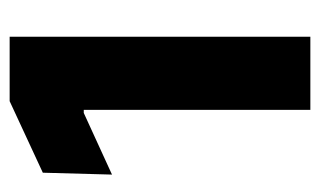

<svg xmlns="http://www.w3.org/2000/svg" viewBox="-156 -524 679 408"><g transform="rotate(-90 184.0 -319.5)"><path d="M155 0V-481.5H148.5L17.5 -421.5L21.5 -568.5L173.5 -639H310.5V0Z"/></g></svg>

Font: Anek Telugu Medium
Style: Bold
Weight: 700
Version: Version 1.003